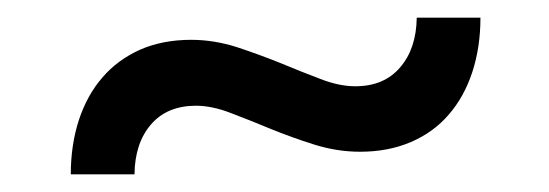

<svg xmlns="http://www.w3.org/2000/svg" viewBox="-20 -404 620 217"><path d="M381.5 -306.5C369.5 -306.5 356.3 -309.2 342 -314.8C327.7 -320.2 312.6 -326.2 296.8 -332.8C280.9 -339.2 264.5 -345.2 247.5 -350.8C230.5 -356.2 213.3 -359 196 -359C174.3 -359 155.1 -355.2 138.2 -347.8C121.4 -340.2 107.2 -329.8 95.8 -316.5C84.2 -303.2 75.4 -287.2 69.2 -268.5C63.1 -249.8 60 -229.3 60 -207H132C132.3 -230.7 138.6 -249.5 150.8 -263.5C162.9 -277.5 179.8 -284.5 201.5 -284.5C213.5 -284.5 226.7 -281.8 241 -276.2C255.3 -270.8 270.4 -264.8 286.2 -258.2C302.1 -251.8 318.5 -245.8 335.5 -240.5C352.5 -235.2 369.7 -232.5 387 -232.5C408.3 -232.5 427.5 -236.2 444.5 -243.5C461.5 -250.8 475.8 -261.2 487.2 -274.5C498.8 -287.8 507.6 -303.8 513.8 -322.5C519.9 -341.2 523 -361.7 523 -384H451C450.7 -360.7 444.4 -341.9 432.2 -327.8C420.1 -313.6 403.2 -306.5 381.5 -306.5Z"/></svg>

Font: LatoLatin
Style: Regular
Weight: 400
Designer: Lukasz Dziedzic with Adam Twardoch and Botio Nikoltchev
Foundry: tyPoland Lukasz Dziedzic
Version: Version 2.015; 2015-08-06; http://www.latofonts.com/